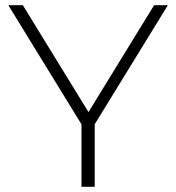

<svg xmlns="http://www.w3.org/2000/svg" viewBox="-20 -720 679 740"><path d="M627 -700 345 -241V0H294V-241L12 -700H68L321 -288L574 -700Z"/></svg>

Font: mBank Light
Style: Regular
Weight: 300
Designer: Julieta Ulanovsky
Foundry: Julieta Ulanovsky
Version: Version 7.200;PS 007.200;hotconv 1.0.88;makeotf.lib2.5.64775